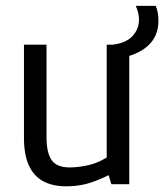

<svg xmlns="http://www.w3.org/2000/svg" viewBox="-20 -638 569 665"><path d="M209.5 7.3Q161.6 7.3 128.9 -10.7Q96.2 -28.8 79.6 -65.9Q63 -103 63 -159.7V-483.4H141.1V-163.6Q141.1 -107.9 159.2 -83Q177.2 -58.1 221.7 -58.1Q251.5 -58.1 288.1 -66.4Q316.4 -72.8 349.6 -92.3V-483.4H371.1Q416.5 -488.8 439 -513.2Q461.4 -537.6 461.4 -569.8Q461.4 -581.5 458.5 -593.8Q455.6 -606 450.2 -617.7H519.5Q523.9 -606.9 526.4 -594Q528.8 -581.1 528.8 -565.9Q528.8 -511.2 490.2 -477.5Q466.3 -456.5 427.7 -444.3V0H365.7L356.4 -31.2Q308.6 -8.3 276.9 -0.5Q245.1 7.3 209.5 7.3Z"/></svg>

Font: Anaheim Medium
Style: Regular
Weight: 500
Version: Version 2.001